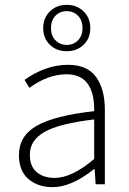

<svg xmlns="http://www.w3.org/2000/svg" viewBox="-20 -759 531 791"><path d="M197 12Q136 12 97 -21.5Q58 -55 58 -120Q58 -199 131.5 -241Q205 -283 368 -301Q370 -453 254 -453Q178 -453 101 -397L81 -430Q169 -492 260 -492Q340 -492 376 -441.5Q412 -391 412 -307V0H374L370 -62H367Q274 12 197 12ZM205 -26Q276 -26 368 -104V-267Q224 -250 163.5 -215.5Q103 -181 103 -122Q103 -73 131.5 -49.5Q160 -26 205 -26ZM324.5 -574.5Q297 -548 255 -548Q213 -548 185.5 -574.5Q158 -601 158 -643Q158 -685 185.5 -712Q213 -739 255 -739Q297 -739 324.5 -712Q352 -685 352 -643Q352 -601 324.5 -574.5ZM320 -643Q320 -675 301.5 -694Q283 -713 255 -713Q227 -713 208.5 -694Q190 -675 190 -643Q190 -612 208.5 -593Q227 -574 255 -574Q283 -574 301.5 -593Q320 -612 320 -643Z"/></svg>

Font: Toshiba Sans Light
Style: Regular
Weight: 300
Designer: Paul D. Hunt
Foundry: Toshiba Corporation
Version: Version 2.020;PS 2.0;hotconv 1.0.86;makeotf.lib2.5.63406